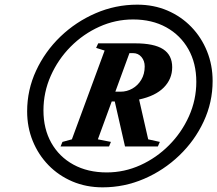

<svg xmlns="http://www.w3.org/2000/svg" viewBox="-20 -793 932 824"><path d="M420.5 11Q350 11 290.8 -14.2Q231.5 -39.5 188 -84.2Q144.5 -129 120.5 -188Q96.5 -247 96.5 -315Q96.5 -407 134.8 -489.5Q173 -572 239.2 -635.8Q305.5 -699.5 390.5 -736.2Q475.5 -773 569 -773Q639.5 -773 698.5 -747.8Q757.5 -722.5 801 -677.5Q844.5 -632.5 868.5 -573Q892.5 -513.5 892.5 -445.5Q892.5 -354 854.2 -271.8Q816 -189.5 749.5 -125.8Q683 -62 598.2 -25.5Q513.5 11 420.5 11ZM438 -53Q513.5 -53 582.5 -84.2Q651.5 -115.5 705.5 -169.8Q759.5 -224 791 -294.2Q822.5 -364.5 822.5 -442Q822.5 -521.5 788.5 -581.8Q754.5 -642 693.5 -675.8Q632.5 -709.5 551 -709.5Q475.5 -709.5 406.2 -678.2Q337 -647 283 -592.5Q229 -538 197.8 -467.5Q166.5 -397 166.5 -319Q166.5 -240 200.2 -180Q234 -120 295.2 -86.5Q356.5 -53 438 -53ZM240 -164.5 248 -184 288.5 -195 429 -576 392.5 -587.5 401.5 -607H559.5Q641.5 -607 680.2 -581.8Q719 -556.5 719 -504.5Q719 -454 683 -417.5Q647 -381 577 -366L616 -195L666 -184L657.5 -164.5H516.5L472.5 -357.5H459.5L400 -195L456 -184L448 -164.5ZM475 -399.5H497.5Q524.5 -399.5 548 -412.8Q571.5 -426 586.2 -450.5Q601 -475 601 -508Q601 -532 587 -548.5Q573 -565 551 -565H535.5Z"/></svg>

Font: Libre Caslon Text
Style: Italic
Weight: 400
Italic angle: -22.583°
Designer: Pablo Impallari, Rodrigo Fuenzalida, Katja Schimmel
Foundry: Pablo Impallari, Rodrigo Fuenzalida
Version: Version 2.000